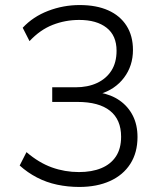

<svg xmlns="http://www.w3.org/2000/svg" viewBox="-20 -733 640 761"><path d="M294 8Q249 8 206.5 -1Q164 -10 126.5 -29.5Q89 -49 58 -77L85 -130Q134 -88 185.5 -69.5Q237 -51 293 -51Q344 -51 381.5 -66.5Q419 -82 439.5 -113Q460 -144 460 -191Q460 -259 416 -294Q372 -329 287 -329H187V-387H279Q328 -387 364.5 -404Q401 -421 421.5 -453Q442 -485 442 -532Q442 -592 402.5 -623Q363 -654 294 -654Q239 -654 189 -634.5Q139 -615 97 -570L70 -623Q111 -667 171 -690Q231 -713 296 -713Q362 -713 409 -692Q456 -671 481.5 -631Q507 -591 507 -535Q507 -472 471.5 -425Q436 -378 375 -360V-366Q421 -358 454.5 -334.5Q488 -311 506.5 -274.5Q525 -238 525 -190Q525 -128 496.5 -83.5Q468 -39 416 -15.5Q364 8 294 8Z"/></svg>

Font: Nunito Sans 10pt Light
Style: Regular
Weight: 300
Designer: Vernon Adams
Foundry: Vernon Adams
Version: Version 3.101;gftools[0.9.27]